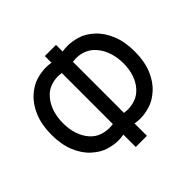

<svg xmlns="http://www.w3.org/2000/svg" viewBox="-177 -897 1075 1075"><g transform="rotate(-45 360.0 -360.0)"><path d="M315.5 0V-98Q293.5 -94 272 -94Q239.5 -94 198.5 -105.8Q157.5 -117.5 117.2 -153.8Q77 -190 53.5 -247.5Q30 -305 30 -381.5Q30 -458.5 53.5 -516.2Q77 -574 117.2 -610.8Q157.5 -647.5 198.8 -659.2Q240 -671 272.5 -671Q294 -671 315.5 -667.5V-720H404V-667.5Q425.5 -671 447 -671Q479.5 -671 521 -659.2Q562.5 -647.5 602.8 -610.8Q643 -574 666.5 -516.2Q690 -458.5 690 -381.5Q690 -305 666.5 -247.5Q643 -190 602.8 -153.8Q562.5 -117.5 521.2 -105.8Q480 -94 447.5 -94Q426 -94 404 -98V0ZM315.5 -181.5V-585.5Q299.5 -588 285 -588Q257 -588 227 -577Q197 -566 172.2 -537.2Q147.5 -508.5 134.5 -468.5Q121.5 -428.5 121.5 -381.5Q121.5 -335 134.5 -295.5Q147.5 -256 172.2 -228Q197 -200 227 -189.8Q257 -179.5 285 -179.5Q300 -179.5 315.5 -181.5ZM404 -181.5Q419.5 -179.5 434 -179.5Q462.5 -179.5 492.5 -190Q522.5 -200.5 547.5 -228Q572.5 -255.5 585.5 -294.8Q598.5 -334 598.5 -379.5Q598.5 -425.5 585.5 -465.8Q572.5 -506 547.5 -535.2Q522.5 -564.5 492.5 -576.2Q462.5 -588 434 -588Q419.5 -588 404 -585.5Z"/></g></svg>

Font: Cns Manrope Med
Style: Regular
Weight: 500
Designer: Mikhail Sharanda
Foundry: Mikhail Sharanda
Version: Version 4.504